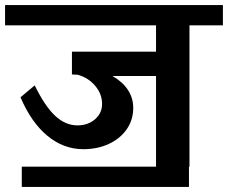

<svg xmlns="http://www.w3.org/2000/svg" viewBox="-42 -658 900 758"><path d="M838 -558H706V0H704V80H44V0H574V-358H402Q442 -335 463 -303Q484 -271 484 -232Q484 -185 458.5 -148Q433 -111 388 -90Q343 -69 287 -69Q209 -69 145 -122Q81 -175 39 -274L95 -321Q135 -239 175.5 -201Q216 -163 264 -163Q305 -163 333 -187Q361 -211 361 -248Q361 -287 333.5 -319.5Q306 -352 264 -363L242 -364V-454H574V-558H-22V-638H838Z"/></svg>

Font: AmikoBold
Style: Bold
Weight: 700
Designer: Pablo Impallari, Rodrigo Fuenzalida, Andres Torresi
Foundry: Impallari Type
Version: Version 1.000; ttfautohint (v1.3)